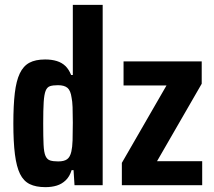

<svg xmlns="http://www.w3.org/2000/svg" viewBox="-20 -763 882 791"><path d="M167 8Q128 8 102.5 -4.5Q77 -17 62.5 -46.5Q48 -76 41.5 -127Q35 -178 35 -254Q35 -329 41 -379.5Q47 -430 61.5 -460.5Q76 -491 101 -504.5Q126 -518 166 -518Q193 -518 214 -511.5Q235 -505 249.5 -491Q264 -477 273 -454H280V-743H403V0H287L283 -62H275Q267 -36 251 -20.5Q235 -5 214 1.5Q193 8 167 8ZM220 -98Q244 -98 256.5 -107Q269 -116 274 -139Q278 -156 279 -184.5Q280 -213 280 -258Q280 -296 279 -321.5Q278 -347 275 -360Q271 -390 258 -401Q245 -412 219 -412Q198 -412 186 -408Q174 -404 168 -389Q162 -374 160 -342.5Q158 -311 158 -255Q158 -199 159.5 -167Q161 -135 167.5 -120.5Q174 -106 186.5 -102Q199 -98 220 -98ZM482 0V-92L666 -411H489V-510H811V-418L627 -99H813V0Z"/></svg>

Font: Saira Condensed
Style: Bold
Weight: 700
Width: 3
Designer: Hector Gatti with collaboration of the Omnibus-Type team
Foundry: Omnibus-Type
Version: Version 1.101